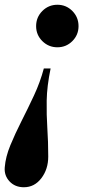

<svg xmlns="http://www.w3.org/2000/svg" viewBox="-49 -550 388 808"><path d="M-29 154Q-25.5 110 -5.5 61.5Q14.5 13 41.2 -39.8Q68 -92.5 94 -148.2Q120 -204 135.5 -262H164Q148.5 -187 147.5 -126.8Q146.5 -66.5 150.2 -10.2Q154 46 154 109Q154 162 125 200Q96 238 51.5 238Q14 238 -9 213.2Q-32 188.5 -29 154ZM281.5 -440Q281.5 -403 255.5 -377Q229.5 -351 192.5 -351Q155.5 -351 129.2 -377Q103 -403 103 -440Q103 -477.5 129.2 -503.8Q155.5 -530 192.5 -530Q229.5 -530 255.5 -503.8Q281.5 -477.5 281.5 -440Z"/></svg>

Font: Bodoni* 06pt
Style: Bold Italic
Weight: 700
Italic angle: -13°
Version: Version 2.3